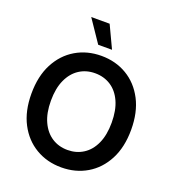

<svg xmlns="http://www.w3.org/2000/svg" viewBox="-166 -1074 1097 1211"><g transform="rotate(20 382.5 -468.0)"><path d="M382.8 10.3Q287.1 10.3 211.2 -34.7Q135.3 -79.6 91.6 -163.1Q47.9 -246.6 47.9 -363.3Q47.9 -480.5 91.6 -564.2Q135.3 -647.9 211.2 -692.9Q287.1 -737.8 382.8 -737.8Q478.5 -737.8 554.2 -692.9Q629.9 -647.9 673.6 -564.2Q717.3 -480.5 717.3 -363.3Q717.3 -246.6 673.6 -162.8Q629.9 -79.1 554.2 -34.4Q478.5 10.3 382.8 10.3ZM382.8 -106.4Q441.9 -106.4 488 -136Q534.2 -165.5 560.3 -222.9Q586.4 -280.3 586.4 -363.3Q586.4 -446.8 560.3 -504.4Q534.2 -562 488 -591.6Q441.9 -621.1 382.8 -621.1Q323.2 -621.1 277.3 -591.3Q231.4 -561.5 205.1 -504.2Q178.7 -446.8 178.7 -363.3Q178.7 -280.3 205.1 -223.1Q231.4 -166 277.3 -136.2Q323.2 -106.4 382.8 -106.4ZM338.4 -796.4 237.3 -945.8H360.8L431.2 -796.4Z"/></g></svg>

Font: Inter 17pt SemiBold
Style: Regular
Weight: 600
Version: Version 4.001;git-66647c0bb